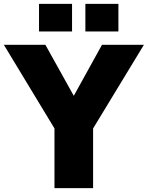

<svg xmlns="http://www.w3.org/2000/svg" viewBox="-26 -974 765 994"><path d="M456 -309V0H256V-309L-6 -742H209L356 -478L502 -742H719ZM347 -811H176V-954H347ZM587 -811H416V-954H587Z"/></svg>

Font: Morrison Black
Style: Regular
Weight: 900
Designer: Pablo Impallari, Rodrigo Fuenzalida (Modified by Dan O. Williams)
Version: Version 0.03;June 6, 2019;FontCreator 11.5.0.2425 64-bit; tt